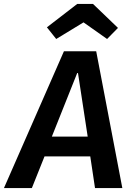

<svg xmlns="http://www.w3.org/2000/svg" viewBox="-63 -950 666 970"><path d="M393 -160H162L98 0H-43L260 -691H423L555 0H417ZM199 -260H380L331 -581H327ZM221 -753 174 -812 327 -930H407L533 -809L478 -753L359 -837Z"/></svg>

Font: Xgbmvzvtohvqztyvzapvmeyoton
Style: Regular
Weight: 500
Italic angle: -8°
Designer: Carrois Corporate & Edenspiekermann
Foundry: Carrois Corporate GbR & Edenspiekermann AG
Version: Version 2.001